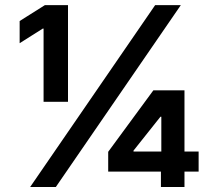

<svg xmlns="http://www.w3.org/2000/svg" viewBox="-20 -748 838 768"><path d="M154.3 -340.8V-633.6H151L58.6 -575.2V-663.9L159.6 -727.5H252V-340.8ZM100.6 0 600.6 -727.5H703.3L203.3 0ZM412.8 -61.7V-140.8L593.5 -386.7H660.6V-281.1H621.8L514 -145.5V-141.8H774.5V-61.7ZM623.7 0V-85.5L625.3 -120.9V-386.7H717.9V0Z"/></svg>

Font: Inter
Style: Regular
Weight: 400
Designer: Rasmus Andersson
Foundry: rsms
Version: Version 4.000;git-8c9346024